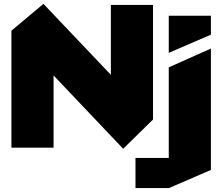

<svg xmlns="http://www.w3.org/2000/svg" viewBox="-20 -750 1140 975"><path d="M38 0V-594L200 -730H201L543 -370V-725H757V-143L606 5H605L252 -367V0ZM668 205V52H837V-408L1050 -503H1051V113L838 205ZM837 -482V-670H1051V-574L838 -482Z"/></svg>

Font: Foldit Thin ExtraBold
Style: Regular
Weight: 800
Version: Version 1.003